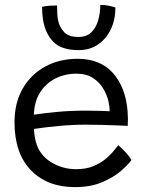

<svg xmlns="http://www.w3.org/2000/svg" viewBox="-20 -775 590 787"><path d="M518.5 -118.5Q506 -101 476.5 -75Q447 -49 399.5 -28.5Q352 -8 286.5 -8Q174 -8 106.8 -77.2Q39.5 -146.5 39.5 -273.5Q39.5 -353.5 73 -411.8Q106.5 -470 165 -502Q223.5 -534 298 -534Q391.5 -534 443.5 -475Q495.5 -416 503 -318.5Q505.5 -288 503.5 -259Q495.5 -259.5 465.5 -260.8Q435.5 -262 398.5 -263Q361.5 -264 332 -264Q279 -264 222 -258.8Q165 -253.5 119.5 -246.5Q119.5 -232 121.8 -218.2Q124 -204.5 127.5 -192Q141 -141 188 -111.2Q235 -81.5 292 -81.5Q333.5 -81.5 364 -94.5Q394.5 -107.5 415.2 -125.5Q436 -143.5 448 -159Q460 -174.5 465 -180Q469 -176.5 480.2 -165.8Q491.5 -155 502.8 -142Q514 -129 518.5 -118.5ZM119 -305Q159.5 -311 213.5 -316.2Q267.5 -321.5 336 -321.5Q371.5 -321.5 395.5 -320.5Q419.5 -319.5 429.5 -319Q429.5 -337.5 425 -358Q419 -384.5 403.8 -411Q388.5 -437.5 361.2 -455.2Q334 -473 293 -473Q246 -473 207 -453.2Q168 -433.5 144.2 -396Q120.5 -358.5 119 -305ZM453 -744.5Q453 -694 434 -654.5Q415 -615 381.2 -592.2Q347.5 -569.5 302.5 -569.5Q231.5 -569.5 198.2 -604Q165 -638.5 156 -696Q152.5 -717.5 152.5 -747Q166 -750.5 183 -751.5Q200 -752.5 214 -752.5Q214 -735.5 214.8 -719.8Q215.5 -704 218.5 -690Q224 -664 242.5 -643.8Q261 -623.5 301.5 -623.5Q334.5 -623.5 354 -642.2Q373.5 -661 382.2 -691Q391 -721 391 -755Q409 -755 426 -751.5Q443 -748 453 -744.5Z"/></svg>

Font: Grandstander Light
Style: Regular
Weight: 300
Designer: Tyler Finck
Foundry: Etcetera Type Co
Version: Version 1.200; ttfautohint (v1.8.3)